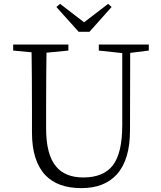

<svg xmlns="http://www.w3.org/2000/svg" viewBox="-20 -956 830 991"><path d="M400 15C480 15 541 -9 584 -57C629 -108 651 -183 651 -284L652 -683L748 -695V-726H490V-695L611 -682V-311C611 -214 595 -145 562 -102C530 -61 479 -40 410 -40C348 -40 301 -59 270 -96C235 -137 218 -203 218 -293V-389C218 -522 219 -620 220 -684L333 -695V-726H48V-695L143 -686C144 -621 145 -522 145 -389V-272C145 -174 168 -101 214 -52C257 -7 319 15 400 15ZM442 -792 556 -920 538 -936 414 -841 290 -936 271 -920 386 -792Z"/></svg>

Font: AllPunType Light
Style: Regular
Weight: 300
Version: 1.0